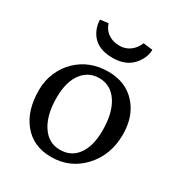

<svg xmlns="http://www.w3.org/2000/svg" viewBox="-193 -974 1054 1118"><g transform="rotate(30 333.5 -414.5)"><path d="M56.2 -294.9Q56.2 -360.8 80.6 -416.3Q105 -471.7 146 -510.7Q230.5 -590.3 353.5 -590.3Q472.7 -590.3 542.5 -511.2Q609.4 -435.5 609.4 -314Q609.4 -175.8 522.5 -83Q437 7.3 312 7.3Q189 7.3 120.1 -80.1Q56.2 -160.6 56.2 -294.9ZM334 -54.7Q371.1 -54.7 399.7 -67.9Q428.2 -81.1 449.2 -108.4Q495.1 -166.5 495.1 -276.4Q495.1 -393.6 450.2 -462.4Q404.8 -531.2 326.7 -531.2Q257.8 -531.2 214.8 -477.5Q167.5 -418.5 167.5 -308.1Q167.5 -193.4 211.9 -125Q257.3 -54.7 334 -54.7ZM159.2 -828.1 212.9 -835Q231 -778.3 289.1 -758.8Q307.6 -752.9 328.1 -752.9Q348.6 -752.9 362.1 -756.3Q375.5 -759.8 386.7 -765.6Q428.7 -787.6 447.8 -835.9L511.2 -828.1Q511.2 -780.8 476.1 -734.4Q428.2 -671.4 332.5 -671.4Q210.9 -671.4 171.9 -765.6Q159.2 -795.9 159.2 -828.1Z"/></g></svg>

Font: HeadlandOne
Style: Regular
Weight: 400
Designer: Gary Lonergan
Foundry: Sorkin Type Co.
Version: Version 1.002